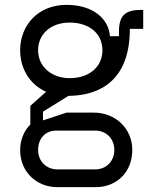

<svg xmlns="http://www.w3.org/2000/svg" viewBox="-20 -571 640 791"><path d="M267 -249C194 -249 137 -295 137 -364C137 -433 192 -478 267 -478C347 -478 402 -433 402 -364C402 -295 347 -249 267 -249ZM215 200H374C462 200 525 137 525 47C525 -43 454 -107 367 -107H254L157 -75V-111L262 -176C340 -177 515 -199 515 -452H570V-530H559C494 -530 470 -505 470 -440V-422H433C428 -493 364 -551 254 -551C137 -551 63 -467 63 -364C63 -288 103 -222 170 -193L105 -135V-58C74 -28 63 14 63 47C63 141 135 200 215 200ZM137 47C137 0 166 -33 212 -33H371C419 -33 451 1 451 47C451 92 419 127 371 127H218C169 127 137 92 137 47Z"/></svg>

Font: Fliege Mono Light
Style: Regular
Weight: 300
Version: Version 0.020;Glyphs 3.3 (3306)